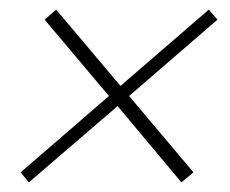

<svg xmlns="http://www.w3.org/2000/svg" viewBox="-20 -502 480 400"><path d="M23 -143 207 -302 73 -461 97 -482 231 -323 415 -482 433 -461 249 -302 383 -143 358 -122 225 -281 40 -122Z"/></svg>

Font: Thasadith
Style: Italic
Weight: 400
Italic angle: -9°
Designer: Cadson Demak Co.,Ltd.
Foundry: Cadson Demak Co.,Ltd.
Version: Version 1.000; ttfautohint (v1.6)